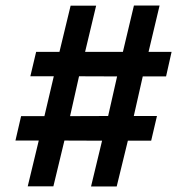

<svg xmlns="http://www.w3.org/2000/svg" viewBox="-20 -698 678 696"><path d="M80.5 -22.5 120.5 -188.5H36L56.5 -277H141L175 -421.5H90L111 -510H195.5L236 -677.5H328.5L288.5 -510H425.5L465.5 -678H558.5L518.5 -510H602L582 -421H497.5L465 -277.5H549L528 -188H443.5L403 -22H310L350 -188L213.5 -188.5L173.5 -22.5ZM234 -277 372 -277.5 404.5 -421 266.5 -421.5Z"/></svg>

Font: Geologica Roman Medium
Style: Regular
Weight: 500
Designer: Sindre Bremnes, Frode Helland
Foundry: Monokrom Skriftforlag AS
Version: Version 1.010;gftools[0.9.28]